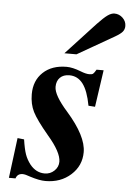

<svg xmlns="http://www.w3.org/2000/svg" viewBox="-51 -729 536 781"><g transform="rotate(5 216.5 -338.5)"><path d="M360.8 -456.1 338.9 -305.2 312 -307.1Q300.8 -367.7 279.3 -395.8Q257.8 -423.8 224.1 -423.8Q199.7 -423.8 185.8 -409.9Q171.9 -396 171.9 -372.1Q171.9 -337.9 228 -274.9Q309.1 -182.6 309.1 -117.2Q309.1 -61.5 267.6 -24.2Q226.1 13.2 164.1 13.2Q138.7 13.2 101.1 1Q80.1 -6.8 69.8 -6.8Q48.3 -6.8 42 13.2H15.1L36.1 -150.9L63 -147.9Q68.8 -108.4 76.2 -87.6Q83.5 -66.9 98.1 -47.9Q123 -17.1 158.2 -17.1Q181.2 -17.1 197.5 -32.7Q213.9 -48.3 213.9 -69.8Q213.9 -108.4 158.2 -172.9Q109.4 -231 93.8 -262.2Q78.1 -293.5 78.1 -334Q78.1 -389.6 114 -423.3Q149.9 -457 210 -457Q234.4 -457 268.1 -443.8Q290 -435.1 304.2 -435.1Q314.9 -435.1 319.3 -438.5Q323.7 -441.9 332 -456.1ZM245.1 -511.2H195.8L315.9 -641.1Q342.3 -668.9 357.2 -679.4Q372.1 -689.9 384.8 -689.9Q404.3 -689.9 418.7 -676Q433.1 -662.1 433.1 -643.1Q433.1 -629.4 425 -619.6Q417 -609.9 395 -597.2Z"/></g></svg>

Font: Accordance
Style: Bold-Italic
Weight: 700
Italic angle: -11°
Version: Version 1.2 (build January 31, 2020) Miklal Software Solutio